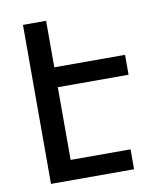

<svg xmlns="http://www.w3.org/2000/svg" viewBox="-82 -805 765 874"><g transform="rotate(-10 300.0 -367.5)"><path d="M83 0V-735H190V-520H517V-428H190V-92H467V0Z"/></g></svg>

Font: Iosevka Semibold Extended
Style: Regular
Weight: 600
Width: 7
Monospace: yes
Designer: Belleve Invis
Foundry: Belleve Invis
Version: Version 32.5.0; ttfautohint (v1.8.4)